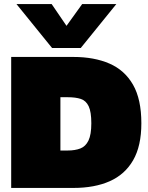

<svg xmlns="http://www.w3.org/2000/svg" viewBox="-20 -924 730 944"><path d="M236 -688 61 -904H234L307 -797L384 -904H552L377 -688ZM35 0V-644H341Q443 -644 518 -611.5Q593 -579 634 -507.5Q675 -436 675 -318Q675 -206 634.5 -136Q594 -66 519.5 -33Q445 0 341 0ZM277 -184H313Q349 -184 375 -194Q401 -204 415 -233Q429 -262 429 -318Q429 -374 416 -401.5Q403 -429 377.5 -437.5Q352 -446 313 -446H277Z"/></svg>

Font: Boz Display
Style: Regular
Weight: 900
Version: Version 2.000; ttfautohint (v1.8.3)